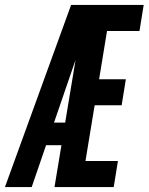

<svg xmlns="http://www.w3.org/2000/svg" viewBox="-53 -755 600 775"><path d="M-33 0 234 -735H527L510 -630H379L347 -435H455L438 -330H329L292 -105H423L406 0H167L195 -169H133L75 0ZM165 -260H210L252 -513Q250 -507 248 -501.5Q246 -496 244 -490Z"/></svg>

Font: Iosevka SS04 Extrabold
Style: Italic
Weight: 800
Italic angle: -9°
Monospace: yes
Designer: Belleve Invis
Foundry: Belleve Invis
Version: Version 19.0.0; ttfautohint (v1.8.4)